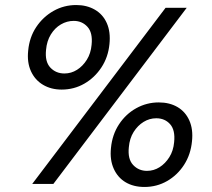

<svg xmlns="http://www.w3.org/2000/svg" viewBox="-20 -731 842 763"><path d="M108 0 638 -700H722L192 0ZM554 12Q511 12 479.5 -6.5Q448 -25 432 -60.5Q416 -96 421 -143Q426 -196 453 -237Q480 -278 521.5 -301Q563 -324 611 -324Q654 -324 685.5 -305.5Q717 -287 732.5 -252Q748 -217 743 -170Q738 -117 711.5 -76Q685 -35 644 -11.5Q603 12 554 12ZM225 -375Q183 -375 151 -394Q119 -413 103 -448Q87 -483 92 -530Q97 -583 124 -623.5Q151 -664 192.5 -687.5Q234 -711 283 -711Q325 -711 357 -692.5Q389 -674 404.5 -639Q420 -604 415 -556Q410 -504 383 -463Q356 -422 315 -398.5Q274 -375 225 -375ZM564 -52Q591 -52 614 -66.5Q637 -81 653 -106.5Q669 -132 672 -166Q677 -214 656 -237.5Q635 -261 601 -261Q574 -261 550.5 -246.5Q527 -232 511 -206.5Q495 -181 492 -146Q487 -99 509 -75.5Q531 -52 564 -52ZM236 -439Q263 -439 286 -453.5Q309 -468 325 -493.5Q341 -519 344 -553Q349 -601 327.5 -624.5Q306 -648 273 -648Q246 -648 222 -634Q198 -620 182 -594Q166 -568 163 -533Q158 -486 180 -462.5Q202 -439 236 -439Z"/></svg>

Font: DM Sans 12pt
Style: Italic
Weight: 400
Italic angle: -10°
Version: Version 4.004;gftools[0.9.30]